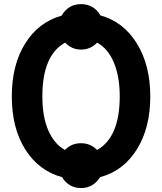

<svg xmlns="http://www.w3.org/2000/svg" viewBox="-20 -867 797 945"><path d="M458 -128.9Q569.3 -191.4 569.3 -392.6Q569.3 -490.2 540.5 -559.1Q511.7 -627.9 458 -657.2Q425.8 -623 378.9 -623Q333 -623 300.8 -657.2Q188.5 -595.7 188.5 -392.6Q188.5 -291 218.3 -224.1Q248 -157.2 299.8 -128.9Q331.1 -162.1 378.9 -162.1Q424.8 -162.1 458 -128.9ZM285.2 4.9Q170.9 -26.4 104.5 -131.3Q38.1 -236.3 38.1 -392.6Q38.1 -546.9 103.5 -652.3Q168.9 -757.8 283.2 -790Q316.4 -846.7 378.9 -846.7Q441.4 -846.7 474.6 -791Q587.9 -759.8 653.8 -652.8Q719.7 -545.9 719.7 -392.6Q719.7 -237.3 653.3 -131.3Q586.9 -25.4 472.7 4.9Q438.5 58.6 378.9 58.6Q318.4 58.6 285.2 4.9Z"/></svg>

Font: Gothic A1 ExtraBold
Style: Regular
Weight: 800
Designer: HanYang I&C Co.,Ltd.
Foundry: HanYang I&C Co.,Ltd.
Version: Version 2.50